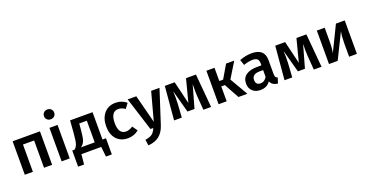

<svg xmlns="http://www.w3.org/2000/svg" viewBox="-36 -1715 5471 2851"><g transform="rotate(-20 2699.0 -289.5)"><path d="M379 0V-431H203V0H75V-529H507V0Z M720 -797Q756 -797 778.5 -774.5Q801 -752 801 -719Q801 -686 778.5 -664Q756 -642 720 -642Q685 -642 662.5 -664Q640 -686 640 -719Q640 -752 662.5 -774.5Q685 -797 720 -797ZM785 -529V0H657V-529Z M1338 -97H1393V158H1300L1283 0H970L954 158H860V-97H895Q926 -118 942.5 -164Q959 -210 969 -342L983 -529H1338ZM1215 -97V-439H1095L1088 -355Q1078 -229 1059.5 -177Q1041 -125 997 -97Z M1703 -544Q1803 -544 1875 -482L1818 -405Q1767 -443 1711 -443Q1592 -443 1592 -262Q1592 -89 1711 -89Q1759 -89 1818 -127L1875 -46Q1800 15 1704 15Q1589 15 1522.5 -59Q1456 -133 1456 -260Q1456 -388 1523 -466Q1590 -544 1703 -544Z M2396 -529 2224 2Q2192 100 2127 154.5Q2062 209 1949 218L1936 125Q2012 113 2046.5 86Q2081 59 2105 0H2061L1893 -529H2029L2144 -85L2264 -529Z M2972 -529 3019 0H2897L2880 -217Q2874 -298 2878 -413L2777 -56H2666L2569 -413Q2575 -315 2570 -217L2556 0H2434L2480 -529H2636L2722 -171L2815 -529Z M3577 -529 3427 -284 3592 0H3451L3322 -235H3265V0H3137V-529H3265V-320H3325L3448 -529Z M4058 -140Q4058 -109 4067.5 -94.5Q4077 -80 4098 -72L4071 13Q3983 5 3954 -64Q3902 15 3796 15Q3717 15 3671 -30Q3625 -75 3625 -148Q3625 -234 3687.5 -279.5Q3750 -325 3866 -325H3932V-355Q3932 -406 3908.5 -426.5Q3885 -447 3833 -447Q3775 -447 3693 -419L3663 -506Q3762 -544 3855 -544Q4058 -544 4058 -362ZM3830 -78Q3895 -78 3932 -143V-250H3879Q3755 -250 3755 -158Q3755 -78 3830 -78Z M4717 -529 4764 0H4642L4625 -217Q4619 -298 4623 -413L4522 -56H4411L4314 -413Q4320 -315 4315 -217L4301 0H4179L4225 -529H4381L4467 -171L4560 -529Z M5323 -529V0H5200V-212Q5200 -327 5216 -399L5019 0H4882V-529H5006V-317Q5006 -203 4990 -131L5184 -529Z"/></g></svg>

Font: FiraGO Medium
Style: Regular
Weight: 500
Designer: bBox Type
Foundry: bBox Type GmbH
Version: Version 1.001;PS 001.001;hotconv 1.0.88;makeotf.lib2.5.64775